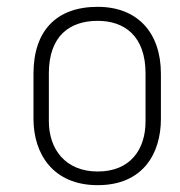

<svg xmlns="http://www.w3.org/2000/svg" viewBox="-20 -532 526 562"><path d="M78 -184C78 -82 135 10 266 10C398 10 451 -82 451 -184V-316C451 -437 382 -512 266 -512C145 -512 78 -442 78 -316ZM123 -317C123 -427 184 -471 266 -471C344 -471 406 -427 406 -317V-177C406 -94 361 -30 266 -30C171 -30 123 -96 123 -177Z"/></svg>

Font: Advent Pro
Style: Light
Weight: 300
Designer: Andreas Kalpakidis
Foundry: Andreas Kalpakidis
Version: Version 2.002 2007